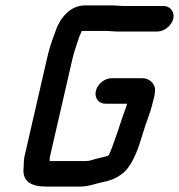

<svg xmlns="http://www.w3.org/2000/svg" viewBox="-20 -663 659 707"><path d="M582 -641H431C420 -641 408 -643 397 -643H292C237 -643 198 -594 182 -541C170 -511 160 -479 152 -443L70 -86C67 -71 68 -59 67 -47C61 3 92 24 149 24H274C305 24 330 14 356 8C390 2 416 -10 439 -31C471 -62 491 -120 506 -172C518 -213 534 -247 543 -288L548 -307C550 -316 551 -325 551 -334C550 -355 530 -375 505 -375H391C365 -375 339 -354 333 -328C327 -302 343 -281 369 -281H448C446 -272 442 -262 439 -254C427 -223 417 -187 405 -155C397 -134 390 -109 380 -91C369 -85 346 -82 333 -78C322 -75 310 -70 296 -70H163V-82L246 -443C253 -474 264 -503 273 -531C275 -535 280 -544 281 -549H374C386 -549 397 -547 409 -547H560C585 -547 612 -569 618 -594C624 -619 607 -641 582 -641Z"/></svg>

Font: Electronic
Style: ExBlkIt
Weight: 900
Version: Version 1.011